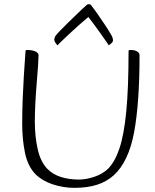

<svg xmlns="http://www.w3.org/2000/svg" viewBox="-20 -893 748 926"><path d="M340 13Q285 13 234 -4Q183 -21 151 -53Q114 -91 100.5 -156Q87 -221 87 -298Q87 -357 89.5 -417Q92 -477 95 -527Q98 -577 100.5 -609Q103 -641 103 -645Q103 -649 104.5 -650.5Q106 -652 113 -652Q122 -652 131 -650.5Q140 -649 148 -646Q156 -643 161 -638Q166 -633 166 -626Q166 -612 163.5 -575.5Q161 -539 157 -491.5Q153 -444 150.5 -395Q148 -346 148 -307Q148 -236 161.5 -175Q175 -114 207 -80Q234 -52 273.5 -39.5Q313 -27 359 -27Q396 -27 435.5 -40.5Q475 -54 501 -79Q534 -112 556 -177Q578 -242 589 -355.5Q600 -469 600 -645Q600 -649 601.5 -650.5Q603 -652 610 -652Q621 -652 630.5 -649.5Q640 -647 646.5 -641Q653 -635 653 -626Q653 -394 626.5 -253.5Q600 -113 529 -48Q495 -17 448 -2Q401 13 340 13ZM257 -674Q256 -676 249 -684.5Q242 -693 242 -703Q242 -707 243.5 -711Q245 -715 247 -719Q251 -725 265.5 -740.5Q280 -756 300 -775.5Q320 -795 340 -814.5Q360 -834 375.5 -848.5Q391 -863 396 -867Q400 -871 402.5 -872Q405 -873 408 -873Q410 -873 413.5 -872Q417 -871 420 -867Q435 -848 453 -822Q471 -796 488 -770.5Q505 -745 515 -727Q519 -721 522 -713Q525 -705 525 -698Q525 -691 515.5 -683Q506 -675 504 -674Q504 -676 493.5 -691Q483 -706 467.5 -728Q452 -750 435.5 -772.5Q419 -795 406 -811Q384 -793 359 -770.5Q334 -748 311 -726.5Q288 -705 273 -690.5Q258 -676 257 -674Z"/></svg>

Font: Briem Hand Thin
Style: Regular
Weight: 100
Designer: Gunnlaugur SE Briem, Eben Sorkin
Foundry: Sorkin Type Co.
Version: Version 1.003